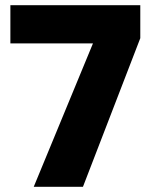

<svg xmlns="http://www.w3.org/2000/svg" viewBox="-20 -720 585 740"><path d="M110 0H299.7L520.7 -572.8V-700H20V-552.7H338.3Z"/></svg>

Font: Golos Text VF
Style: Regular
Weight: 400
Designer: A.Korolkova, Vitaly Kuzmin
Foundry: ParaType Ltd
Version: Version 2.005